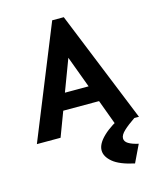

<svg xmlns="http://www.w3.org/2000/svg" viewBox="-126 -714 853 1041"><g transform="rotate(-15 300.0 -194.0)"><path d="M451 0 400 -138H199L147 0H14L268 -627H333L587 0ZM300 -408 233 -230H366ZM548 141 501 239Q418 221 381 190Q344 159 344 124Q344 87 387 46Q430 5 507 -31L561 0Q521 27 497 49.5Q473 72 473 91Q473 109 492.5 121Q512 133 548 141Z"/></g></svg>

Font: Inconsolata Expanded ExtraBold
Style: Regular
Weight: 800
Width: 7
Monospace: yes
Designer: Raph Levien, Cyreal, Brenton Simpson
Foundry: Raph Levien, Cyreal, Google
Version: Version 3.001; ttfautohint (v1.8.2.53-6de2)